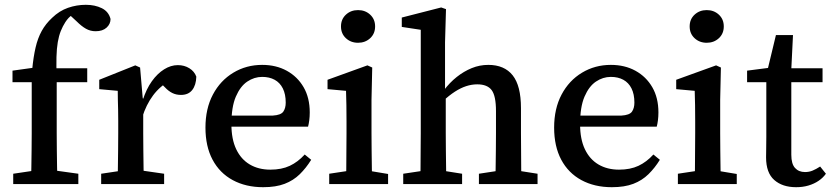

<svg xmlns="http://www.w3.org/2000/svg" viewBox="-20 -766 3460 799"><path d="M35 0V-43L143 -59H191L306 -43V0ZM109 0Q110 -35 110.5 -70.5Q111 -106 111.5 -141.5Q112 -177 112 -212V-424H32V-472L147 -488L112 -465L114 -477Q119 -529 128 -568Q137 -607 153.5 -637Q170 -667 197 -692Q227 -721 263 -733.5Q299 -746 337 -746Q375 -746 403.5 -732Q432 -718 440 -687Q440 -666 423.5 -651Q407 -636 378 -636Q356 -636 337.5 -646.5Q319 -657 299 -677L259 -714L264 -719H310L315 -716Q294 -712 279.5 -703Q265 -694 252 -674Q241 -657 233 -637Q225 -617 220.5 -591Q216 -565 215 -528.5Q214 -492 216 -442V-212Q216 -177 216.5 -141.5Q217 -106 217.5 -70.5Q218 -35 219 0ZM166 -424V-482H343V-424Z M401 0V-43L508 -59H552L663 -43V0ZM470 0Q470 -25 470.5 -62.5Q471 -100 471.5 -140Q472 -180 472 -212V-263Q472 -290 471.5 -310.5Q471 -331 470.5 -349Q470 -367 470 -388L393 -395V-434L543 -494L563 -485L574 -357L576 -356V-212Q576 -180 576.5 -140Q577 -100 577.5 -62.5Q578 -25 579 0ZM572 -278 555 -349H574Q589 -396 612 -428Q635 -460 663 -477.5Q691 -495 720 -495Q747 -495 768 -482Q789 -469 797 -447Q796 -412 780 -391.5Q764 -371 733 -371Q713 -371 697 -379Q681 -387 667 -402L641 -428L689 -431Q646 -408 617 -369Q588 -330 572 -278Z M1075 13Q1003 13 948.5 -16.5Q894 -46 864.5 -101.5Q835 -157 835 -235Q835 -314 866 -372.5Q897 -431 951 -463.5Q1005 -496 1071 -496Q1129 -496 1173.5 -471.5Q1218 -447 1243.5 -403Q1269 -359 1269 -298Q1269 -281 1267 -265.5Q1265 -250 1262 -239H887V-285H1115Q1149 -287 1159 -301.5Q1169 -316 1169 -339Q1169 -374 1157 -398Q1145 -422 1123 -434Q1101 -446 1071 -446Q1038 -446 1009 -426.5Q980 -407 961.5 -364Q943 -321 943 -249Q943 -187 963 -145Q983 -103 1019.5 -81.5Q1056 -60 1105 -60Q1152 -60 1186 -76Q1220 -92 1248 -123L1275 -101Q1254 -67 1227.5 -41Q1201 -15 1164.5 -1Q1128 13 1075 13Z M1350 0V-43L1456 -59H1493L1595 -42V0ZM1420 0Q1421 -25 1421 -62.5Q1421 -100 1421.5 -140Q1422 -180 1422 -212V-260Q1422 -300 1421.5 -328.5Q1421 -357 1420 -388L1343 -395V-434L1509 -494L1529 -485L1526 -351V-212Q1526 -180 1526.5 -140Q1527 -100 1527.5 -62.5Q1528 -25 1529 0ZM1470 -588Q1440 -588 1419.5 -607Q1399 -626 1399 -656Q1399 -686 1419.5 -705Q1440 -724 1470 -724Q1500 -724 1520.5 -705Q1541 -686 1541 -656Q1541 -626 1520.5 -607Q1500 -588 1470 -588Z M1658 0V-43L1765 -59H1802L1903 -43V0ZM1729 0Q1730 -25 1730 -62.5Q1730 -100 1730.5 -140Q1731 -180 1731 -212V-642L1652 -654V-693L1816 -735L1836 -728L1832 -590V-381L1835 -370V-212Q1835 -180 1835.5 -140Q1836 -100 1836.5 -62.5Q1837 -25 1837 0ZM1973 0V-43L2078 -59H2115L2217 -43V0ZM2041 0Q2042 -25 2042.5 -62Q2043 -99 2043.5 -139Q2044 -179 2044 -212V-304Q2044 -367 2026 -391Q2008 -415 1966 -415Q1943 -415 1920 -407.5Q1897 -400 1873 -384.5Q1849 -369 1822 -344L1808 -390H1827Q1851 -422 1880.5 -445.5Q1910 -469 1943 -482.5Q1976 -496 2012 -496Q2079 -496 2113.5 -452.5Q2148 -409 2148 -316V-212Q2148 -179 2148.5 -139Q2149 -99 2149 -62Q2149 -25 2150 0Z M2526 13Q2454 13 2399.5 -16.5Q2345 -46 2315.5 -101.5Q2286 -157 2286 -235Q2286 -314 2317 -372.5Q2348 -431 2402 -463.5Q2456 -496 2522 -496Q2580 -496 2624.5 -471.5Q2669 -447 2694.5 -403Q2720 -359 2720 -298Q2720 -281 2718 -265.5Q2716 -250 2713 -239H2338V-285H2566Q2600 -287 2610 -301.5Q2620 -316 2620 -339Q2620 -374 2608 -398Q2596 -422 2574 -434Q2552 -446 2522 -446Q2489 -446 2460 -426.5Q2431 -407 2412.5 -364Q2394 -321 2394 -249Q2394 -187 2414 -145Q2434 -103 2470.5 -81.5Q2507 -60 2556 -60Q2603 -60 2637 -76Q2671 -92 2699 -123L2726 -101Q2705 -67 2678.5 -41Q2652 -15 2615.5 -1Q2579 13 2526 13Z M2801 0V-43L2907 -59H2944L3046 -42V0ZM2871 0Q2872 -25 2872 -62.5Q2872 -100 2872.5 -140Q2873 -180 2873 -212V-260Q2873 -300 2872.5 -328.5Q2872 -357 2871 -388L2794 -395V-434L2960 -494L2980 -485L2977 -351V-212Q2977 -180 2977.5 -140Q2978 -100 2978.5 -62.5Q2979 -25 2980 0ZM2921 -588Q2891 -588 2870.5 -607Q2850 -626 2850 -656Q2850 -686 2870.5 -705Q2891 -724 2921 -724Q2951 -724 2971.5 -705Q2992 -686 2992 -656Q2992 -626 2971.5 -607Q2951 -588 2921 -588Z M3222 -424V-482H3403V-424ZM3293 13Q3236 13 3202 -17Q3168 -47 3168 -111Q3168 -131 3168.5 -150.5Q3169 -170 3169 -197V-424H3089V-472L3213 -488L3169 -454L3209 -620H3280L3272 -458L3273 -441V-122Q3273 -84 3288.5 -67Q3304 -50 3330 -50Q3347 -50 3361.5 -56Q3376 -62 3393 -73L3417 -43Q3405 -26 3386.5 -13.5Q3368 -1 3344.5 6Q3321 13 3293 13Z"/></svg>

Font: Source Serif 4 18pt Medium
Style: Regular
Weight: 500
Designer: Frank Grießhammer
Foundry: Adobe Systems Incorporated
Version: Version 4.004;hotconv 1.0.116;makeotfexe 2.5.65601